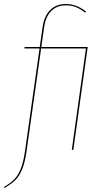

<svg xmlns="http://www.w3.org/2000/svg" viewBox="-55 -754 524 966"><path d="M386.2 -517.6 314 0H306.2L377.4 -510.3H151.9L78.6 6.8Q70.8 62.5 56.6 97.2Q42.5 131.8 22.9 151.4Q3.4 170.9 -32.2 191.9L-34.7 186.5Q-1.5 167 17.3 147.7Q36.1 128.4 49.6 94.7Q63 61 70.8 6.8L144 -510.3H67.9L68.8 -517.6H145L159.2 -617.7Q167.5 -674.3 198 -704.1Q228.5 -733.9 276.4 -733.9Q330.1 -733.9 377.9 -695.8L373 -690.4Q349.6 -709 327.4 -718Q305.2 -727.1 276.4 -727.1Q231.9 -727.1 203.4 -699.2Q174.8 -671.4 167 -616.7L152.8 -517.6Z"/></svg>

Font: Fira Sans Compressed Eight
Style: Italic
Weight: 100
Width: 3
Italic angle: -8°
Designer: Carrois Corporate & Edenspiekermann AG
Foundry: Carrois Corporate GbR & Edenspiekermann AG
Version: Version 4.203;PS 004.203;hotconv 1.0.88;makeotf.lib2.5.64775